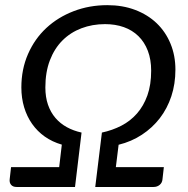

<svg xmlns="http://www.w3.org/2000/svg" viewBox="-20 -744 749 764"><path d="M441 -79H632L626.5 -30.5Q625.5 -17 615.5 -8.5Q605.5 0 591 0H359L385.5 -216.5Q427.5 -225.5 463.2 -244Q499 -262.5 525.2 -292.5Q551.5 -322.5 566.5 -364.5Q581.5 -406.5 581.5 -462.5Q581.5 -507.5 568.2 -542Q555 -576.5 530.8 -600.2Q506.5 -624 472.8 -636Q439 -648 398 -648Q347.5 -648 304 -631.5Q260.5 -615 228.5 -583Q196.5 -551 178.5 -504Q160.5 -457 160.5 -396Q160.5 -357.5 171 -327.2Q181.5 -297 200.5 -274.8Q219.5 -252.5 246 -238Q272.5 -223.5 304.5 -216.5L278.5 0H46Q31.5 0 24.2 -8.5Q17 -17 18.5 -30.5L24 -79H215.5L226 -168.5Q188 -179.5 158.2 -200.5Q128.5 -221.5 107.8 -251Q87 -280.5 76 -317.2Q65 -354 65 -396Q65 -468.5 91.5 -529Q118 -589.5 164.2 -632.5Q210.5 -675.5 273 -699.5Q335.5 -723.5 407 -723.5Q468 -723.5 518 -704.5Q568 -685.5 603.5 -651.5Q639 -617.5 658.5 -570.2Q678 -523 678 -467Q678 -410 661.8 -361Q645.5 -312 615.8 -273.5Q586 -235 544.5 -207.8Q503 -180.5 452 -168Z"/></svg>

Font: Lato 2
Style: Italic
Weight: 400
Italic angle: -7°
Designer: Lukasz Dziedzic with Adam Twardoch and Botio Nikoltchev
Foundry: tyPoland Lukasz Dziedzic
Version: Version 2.015; 2015-08-06; http://www.latofonts.com/